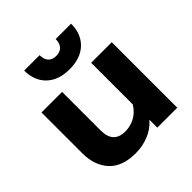

<svg xmlns="http://www.w3.org/2000/svg" viewBox="-190 -838 995 995"><g transform="rotate(-45 307.5 -341.0)"><path d="M137 -697H250Q250 -666 265 -649.5Q280 -633 309 -633Q337 -633 352.5 -649.5Q368 -666 368 -697H481Q481 -623 435.5 -579Q390 -535 309 -535Q228 -535 182.5 -579Q137 -623 137 -697ZM47 -181V-480H198V-197Q198 -103 285 -103Q323 -103 356 -121Q389 -139 411 -175V-480H562V0H416V-58Q384 -21 338.5 -3Q293 15 243 15Q145 15 96 -38.5Q47 -92 47 -181Z"/></g></svg>

Font: Prompt SemiBold
Style: Regular
Weight: 600
Designer: Katatrad Team
Foundry: CadsonDemak
Version: Version 1.000